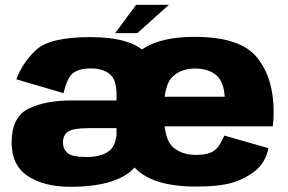

<svg xmlns="http://www.w3.org/2000/svg" viewBox="-20 -748 1162 776"><path d="M634.5 -208.5V-352Q634.5 -466.5 572 -532.2Q509.5 -598 346 -598Q182 -598 126.8 -547Q71.5 -496 46 -427.5L237 -371.5Q251.5 -436 276.8 -453.8Q302 -471.5 347 -471.5Q395.5 -471.5 423.2 -448.8Q451 -426 451 -368.5V-136.5L481 -124ZM265 7Q403 7 479 -35.5Q555 -78 562 -167L452 -226.5Q452 -161 420.2 -137.2Q388.5 -113.5 329.5 -113.5Q270.5 -113.5 252.5 -130Q234.5 -146.5 234.5 -171Q234.5 -203 256 -216.5Q277.5 -230 337.5 -230Q387.5 -230 458.5 -230V-342Q346 -342 269 -342Q161 -342 94 -308Q27 -274 27 -171.5Q27 -79.5 92.8 -36.2Q158.5 7 265 7ZM772 6V-122Q713.5 -122 677.8 -154.5Q642 -187 642 -296Q642 -404.5 677.2 -437.8Q712.5 -471 768.5 -471Q825 -471 856.8 -441.5Q888.5 -412 888.5 -340.5L894.5 -357H625V-237.5H1082.5Q1086 -263.5 1086 -296Q1086 -432.5 1018.8 -515.8Q951.5 -599 768 -599Q590 -599 519.5 -517.5Q449 -436 449 -296Q449 -157.5 519.5 -75.8Q590 6 772 6ZM772 -122V6Q867.5 6 920.5 -10.2Q973.5 -26.5 1013.2 -59Q1053 -91.5 1065 -149L887 -200Q875 -173.5 862 -155.5Q849 -137.5 827.8 -129.8Q806.5 -122 772 -122ZM445.5 -614H535L662.5 -728.5H530Z"/></svg>

Font: Anybody UltraCondensed Thin ExtraBold
Style: Regular
Weight: 800
Version: Version 1.111